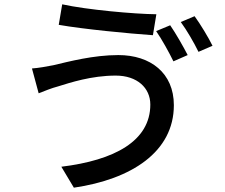

<svg xmlns="http://www.w3.org/2000/svg" viewBox="-20 -815 1040 889"><path d="M676 -331C676 -162 510 -73 264 -43L322 54C589 15 785 -112 785 -328C785 -477 677 -560 528 -560C412 -560 299 -530 227 -513C196 -507 158 -500 128 -498L159 -383C185 -393 218 -407 249 -415C304 -432 403 -465 516 -465C615 -465 676 -408 676 -331ZM268 -795 252 -700C366 -680 574 -660 688 -652L704 -749C602 -750 381 -770 268 -795ZM768 -698 703 -671C730 -632 763 -572 783 -531L849 -560C829 -599 793 -662 768 -698ZM881 -740 817 -713C845 -675 878 -618 899 -575L964 -603C946 -640 908 -703 881 -740Z"/></svg>

Font: GenYoGothic2 TW M
Style: Regular
Weight: 500
Version: Version 2.100;PS 2.1;hotconv 16.6.51;makeotf.lib2.5.65220 DE